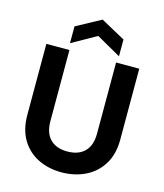

<svg xmlns="http://www.w3.org/2000/svg" viewBox="-133 -1020 962 1126"><g transform="rotate(15 348.5 -457.0)"><path d="M66.9 -267.1V-698.2H207V-266.1Q207 -195.3 243.9 -157.7Q280.8 -120.1 348.1 -120.1Q416 -120.1 453.1 -157.5Q490.2 -194.8 490.2 -266.1V-698.2H630.9V-267.1Q630.9 -178.2 592.5 -116.7Q554.2 -55.2 489.5 -24.2Q424.8 6.8 346.2 6.8Q268.1 6.8 204.6 -24.2Q141.1 -55.2 104 -116.7Q66.9 -178.2 66.9 -267.1ZM199.7 -737.8V-839.8L349.1 -920.9L497.1 -839.8V-737.8L349.1 -821.8Z"/></g></svg>

Font: Poppins SemiBold
Style: Regular
Weight: 600
Designer: Ninad Kale (Devanagari), Jonny Pinhorn (Latin)
Foundry: Indian Type Foundry
Version: 4.004